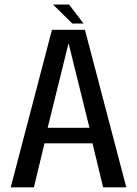

<svg xmlns="http://www.w3.org/2000/svg" viewBox="-20 -804 588 824"><path d="M26 0H125.5L171 -189H377L422.5 0H522L344.5 -676H203ZM184.5 -255.5 273.5 -615.5H275L364 -255.5ZM290.5 -703H338.5L276.5 -784.5H207.5Z"/></svg>

Font: Anybody SemiCondensed
Style: Regular
Weight: 400
Width: 4
Version: Version 1.113;gftools[0.9.25]